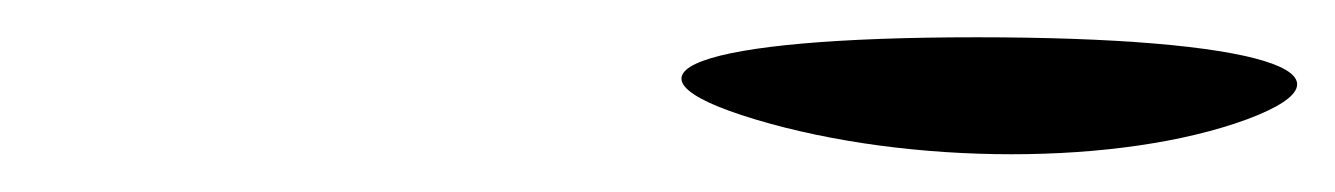

<svg xmlns="http://www.w3.org/2000/svg" viewBox="-20 -938 716 103"><path d="M385 -874C468 -849 581 -849 649 -874C716 -899 654 -918 504 -918C354 -918 302 -899 385 -874Z"/></svg>

Font: Venom Sans
Style: Obl
Weight: 400
Version: Version 1.001